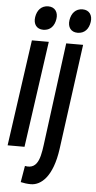

<svg xmlns="http://www.w3.org/2000/svg" viewBox="-65 -820 548 1098"><g transform="rotate(5 208.5 -271.0)"><path d="M149 -646C190 -646 213 -674 219 -714C225 -753 205 -782 167 -782C126 -782 103 -753 97 -714C91 -674 111 -646 149 -646ZM346 -646C387 -646 410 -674 416 -714C422 -753 402 -782 364 -782C323 -782 300 -753 294 -714C288 -674 308 -646 346 -646ZM101 30 187 -580H90L4 30ZM113 139 97 233C113 237 136 240 155 240C215 240 280 184 302 25L384 -580H287L214 -24C202 66 196 155 113 139Z"/></g></svg>

Font: Smiley Sans Oblique
Style: Regular
Weight: 400
Italic angle: -8°
Designer: oooooohmygosh, Nagisa Chen, Janine Sui, Heda Shi, Jian Li
Foundry: atelierAnchor
Version: Version 2.0.1